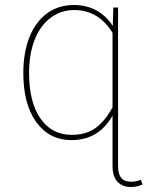

<svg xmlns="http://www.w3.org/2000/svg" viewBox="-20 -549 609 766"><path d="M549 187Q527 197 502 197Q468 197 448.5 176Q429 155 429 113V-88Q374 10 265 10Q177 10 125 -61.5Q73 -133 73 -258Q73 -338 97 -399.5Q121 -461 166.5 -495Q212 -529 275 -529Q374 -529 430 -446L432 -519H451V114Q451 145 463.5 160.5Q476 176 504 176Q523 176 542 168ZM429 -121V-418Q373 -509 276 -509Q224 -509 182.5 -478.5Q141 -448 118.5 -391Q96 -334 96 -258Q96 -141 141.5 -76Q187 -11 266 -11Q324 -11 362 -39Q400 -67 429 -121Z"/></svg>

Font: Fira Sans Thin
Style: Regular
Weight: 100
Designer: bBox Type GmbH & Carrois Corporate GbR & Edenspiekermann AG
Foundry: bBox Type GmbH & Carrois Corporate GbR & Edenspiekermann AG
Version: Version 4.301